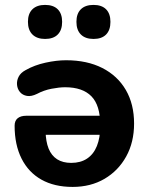

<svg xmlns="http://www.w3.org/2000/svg" viewBox="-20 -744 604 775"><path d="M273.2 10.5Q199.5 10.5 147.2 -18.9Q95 -48.2 67 -103.9Q39 -159.5 39 -236.5Q39 -256.8 51.4 -266.8Q63.8 -276.8 86.5 -276.8H401.5V-200H143.8L164 -214Q164.8 -172.8 176.2 -144.2Q187.8 -115.8 210.6 -101.1Q233.5 -86.5 267.5 -86.5Q305.5 -86.5 331.6 -104Q357.8 -121.5 371.1 -154.6Q384.5 -187.8 384.5 -233.2V-240.5Q384.5 -319 348.9 -355.4Q313.2 -391.8 243.2 -391.8Q219.5 -391.8 188.2 -385.8Q157 -379.8 129.2 -365Q106.2 -353.8 88.8 -356.9Q71.2 -360 60.9 -372.1Q50.5 -384.2 48.8 -401.1Q47 -418 55.2 -434.2Q63.5 -450.5 83.8 -461.2Q119 -481.2 163.6 -491Q208.2 -500.8 246.8 -500.8Q331.5 -500.8 393 -469.5Q454.5 -438.2 487.9 -380.9Q521.2 -323.5 521.2 -245.2Q521.2 -170 489.4 -112.4Q457.5 -54.8 401.8 -22.1Q346 10.5 273.2 10.5ZM357.6 -586.8Q324.2 -586.8 306.4 -604.8Q288.5 -622.8 288.5 -655.9Q288.5 -689 306.4 -706.6Q324.2 -724.2 357.4 -724.2Q390.5 -724.2 408.1 -706.6Q425.8 -688.9 425.8 -655.7Q425.8 -622.5 408.2 -604.6Q390.6 -586.8 357.6 -586.8ZM161.9 -586.8Q129.1 -586.8 110.9 -604.8Q92.8 -622.8 92.8 -655.9Q92.8 -689 110.9 -706.6Q129.1 -724.2 161.9 -724.2Q195.3 -724.2 213 -706.6Q230.8 -688.9 230.8 -655.7Q230.8 -622.5 213 -604.6Q195.3 -586.8 161.9 -586.8Z"/></svg>

Font: Nunito ExtraLight
Style: Regular
Weight: 200
Designer: Vernon Adams
Foundry: Vernon Adams
Version: Version 3.602;April 4, 2023;FontCreator 14.0.0.2856 64-bit